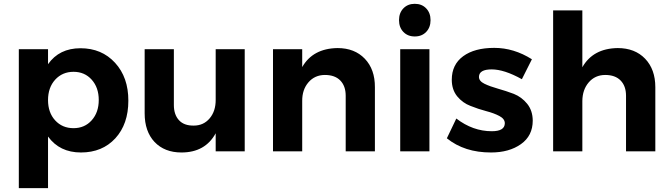

<svg xmlns="http://www.w3.org/2000/svg" viewBox="-20 -797 3528 1011"><path d="M367.2 -122.1Q425.8 -122.1 462.9 -163.6Q500 -205.1 500 -270.5Q500 -335.9 462.9 -377.4Q425.8 -418.9 367.2 -418.9Q308.6 -418.9 270.5 -377.4Q232.9 -335.9 232.9 -270Q232.9 -204.1 270.5 -163.1Q308.1 -122.1 367.2 -122.1ZM79.1 193.8V-538.1H232.9V-459Q292 -543 403.8 -543Q515.6 -543 585.9 -466.3Q656.2 -389.6 655.8 -266.6Q655.8 -143.6 587.4 -68.8Q518.6 5.9 406.2 5.9Q293.9 5.9 232.9 -78.1V193.8Z M741.7 -200.2V-538.1H895.5V-244.1Q895.5 -193.4 922.4 -164.1Q949.2 -134.8 1000.5 -135.7Q1051.8 -135.7 1084 -173.8Q1116.2 -211.9 1115.7 -272V-538.1H1268.6V0H1115.7V-95.2Q1060.5 5.9 935.5 5.9Q846.7 5.9 793.9 -49.3Q741.7 -105 741.7 -200.2Z M1417.5 0V-538.1H1571.3V-443.8Q1627.4 -542 1757.3 -543.9Q1847.2 -543.9 1900.9 -487.8Q1954.6 -431.6 1954.1 -337.9V0H1800.3V-293Q1800.3 -343.8 1772 -373Q1743.7 -402.3 1690.4 -402.3Q1637.2 -401.9 1604 -363.3Q1570.8 -324.7 1571.3 -265.1V0Z M2087.4 0V-538.1H2241.2V0ZM2104 -628.9Q2081.1 -652.8 2081.1 -690.9Q2081.1 -729 2104 -752.9Q2127 -776.9 2164.1 -776.9Q2201.2 -776.9 2224.1 -752.9Q2247.1 -729 2247.1 -690.9Q2247.1 -652.8 2224.1 -628.9Q2201.2 -605 2164.1 -605Q2127 -605 2104 -628.9Z M2569.8 -106Q2637.7 -106 2638.2 -147.9Q2638.2 -170.9 2609.9 -186Q2581.5 -201.2 2540 -211.9Q2499 -222.7 2457.5 -239.3Q2416 -254.9 2387.2 -290Q2358.9 -325.2 2358.9 -377Q2358.9 -457 2418.9 -501Q2479 -544.9 2582.5 -544.9Q2686 -544.9 2780.8 -484.9L2728 -379.9Q2635.3 -431.6 2568.8 -431.6Q2502.4 -431.6 2502 -392.1Q2502 -370.1 2530.8 -356Q2560.1 -341.8 2602.1 -330.1Q2644 -318.4 2685.5 -302.7Q2727.1 -286.1 2755.9 -250.5Q2784.7 -214.8 2785.2 -162.1Q2785.2 -82 2723.1 -38.1Q2661.1 5.9 2565.9 5.9Q2425.8 6.3 2333 -68.8L2382.8 -172.9Q2469.7 -106 2569.8 -106Z M2892.6 0V-742.2H3046.4V-442.9Q3102.5 -542 3232.4 -543.9Q3323.2 -543.9 3377 -487.8Q3430.7 -431.6 3430.7 -337.9V0H3276.4V-293Q3276.4 -343.8 3248 -373Q3219.7 -402.3 3166.5 -402.3Q3113.3 -401.9 3080.1 -363.3Q3046.9 -324.7 3046.4 -265.1V0Z"/></svg>

Font: TruenoSBd
Style: Demi
Weight: 600
Designer: Julieta Ulanovsky
Foundry: Julieta Ulanovsky
Version: Version 3.001b